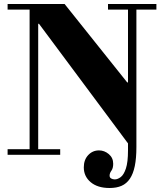

<svg xmlns="http://www.w3.org/2000/svg" viewBox="-20 -774 815 960"><path d="M528 166Q468 166 433.5 137Q399 108 399 63Q399 25 421 1.5Q443 -22 475 -22Q502 -22 524 -3.5Q546 15 546 45Q546 67 537 79.5Q528 92 528 104Q528 114 536 118.5Q544 123 554 123Q568 123 583.5 111.5Q599 100 609.5 68.5Q620 37 620 -22V-57L175 -655H171V-28H281V0H18V-28H128V-726H18V-754H303L616 -362H620V-726H520V-754H762V-726H662V-39Q662 17 654 56Q646 95 629.5 119.5Q613 144 588 155Q563 166 528 166Z"/></svg>

Font: Libre Bodoni SemiBold
Style: Regular
Weight: 600
Designer: Pablo Impallari, Rodrigo Fuenzalida
Foundry: Impallari Type
Version: Version 2.005;gftools[0.9.23]